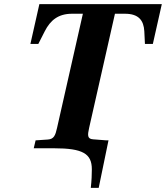

<svg xmlns="http://www.w3.org/2000/svg" viewBox="-20 -712 797 922"><path d="M126 -501H164L195 -562C222 -615 260 -646 326 -646H378L254 -98C246 -62 239 -44 210 -42L151 -38L142 0H239C378 0 421 26 421 101C421 125 420 155 416 190H454L501 -38H491L427 -43C399 -45 400 -62 408 -98L532 -646H580C646 -646 670 -614 673 -562L676 -501H714L757 -692H169Z"/></svg>

Font: Heuristica
Style: Bold Italic
Weight: 700
Italic angle: -13°
Version: Version 1.0.1